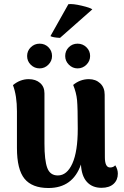

<svg xmlns="http://www.w3.org/2000/svg" viewBox="-20 -928 624 963"><path d="M443 -881 281 -738Q244 -740 233 -747L323 -907Q345 -910 389.5 -899.5Q434 -889 443 -881ZM179 -585Q153 -585 134.5 -603Q116 -621 116 -647Q116 -673 134.5 -691Q153 -709 179 -709Q205 -709 223 -691Q241 -673 241 -647Q241 -622 222.5 -603.5Q204 -585 179 -585ZM307 -647Q307 -673 325 -691Q343 -709 369 -709Q395 -709 413.5 -691Q432 -673 432 -647Q432 -622 413.5 -603.5Q395 -585 369 -585Q344 -585 325.5 -603.5Q307 -622 307 -647ZM558 -99Q571 -79 571 -57Q571 -25 549.5 -5.5Q528 14 489 14Q443 14 416 -15.5Q389 -45 386 -103Q345 15 223 15Q141 15 103 -31.5Q65 -78 65 -186V-370Q65 -448 45 -501Q81 -531 124 -531Q159 -531 181 -512Q203 -493 203 -460V-208Q203 -124 217 -86Q231 -48 270 -48Q316 -48 343 -108Q370 -168 370 -282Q370 -388 366.5 -425.5Q363 -463 347 -502Q382 -531 426 -531Q460 -531 482.5 -510Q505 -489 505 -453L506 -140Q506 -88 532 -88Q549 -88 558 -99Z"/></svg>

Font: Arima Koshi Bold
Style: Regular
Weight: 700
Designer: Joana Correia and Natanael Gama
Foundry: NDISCOVER
Version: Version 1.019;PS 001.019;hotconv 1.0.88;makeotf.lib2.5.64775